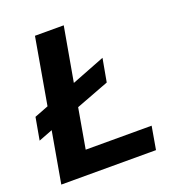

<svg xmlns="http://www.w3.org/2000/svg" viewBox="-129 -801 823 903"><g transform="rotate(-20 282.0 -350.0)"><path d="M518 -115 498 0H24L69 -256L-1 -229L19 -341L89 -368L147 -700H291L243 -429L410 -494L389 -378L223 -315L188 -115Z"/></g></svg>

Font: Sarabun
Style: Bold Italic
Weight: 700
Italic angle: -10°
Designer: Suppakit Chalermlarp | Katatrad Co.,Ltd.
Foundry: Cadson Demak Co.,Ltd.
Version: Version 1.000; ttfautohint (v1.6)